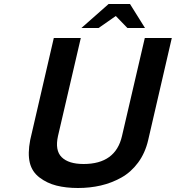

<svg xmlns="http://www.w3.org/2000/svg" viewBox="-20 -920 879 960"><path d="M270 -240Q254 -168 288.5 -134Q323 -100 398 -100Q558 -100 590 -240L704 -730H839L721 -220Q706 -155 670.5 -107Q635 -59 586.5 -32Q538 -5 484 7.5Q430 20 370 20Q310 20 262.5 8Q215 -4 177.5 -32.5Q140 -61 129 -106.5Q118 -152 131 -220L249 -730H384ZM523 -900H630L705 -780H617L559 -840L473 -780H387Z"/></svg>

Font: Miedinger
Style: Bold-Italic
Weight: 700
Italic angle: -13°
Version: Version 001.000